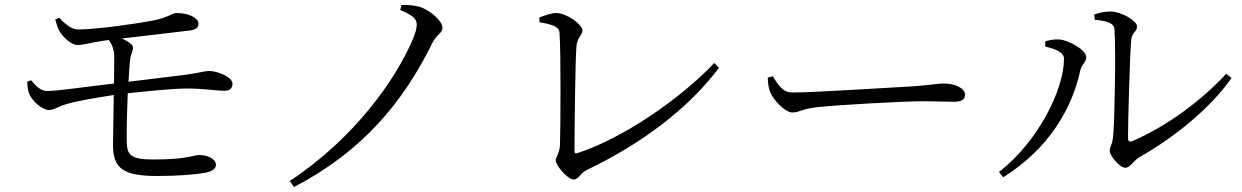

<svg xmlns="http://www.w3.org/2000/svg" viewBox="-20 -728 4970 768"><path d="M89 -401C89 -385 92 -366 96 -355C108 -323 150 -288 175 -288C199 -288 210 -302 251 -313C288 -324 369 -338 435 -348L432 -146C433 -56 470 -24 610 -24C691 -24 764 -30 801 -37C831 -43 844 -54 844 -70C844 -85 822 -108 775 -108C754 -108 732 -90 593 -90C502 -90 487 -108 487 -165C486 -208 488 -284 491 -355C587 -365 676 -374 732 -374C791 -374 846 -365 879 -365C901 -365 910 -377 910 -393C910 -420 850 -444 817 -444C797 -444 781 -437 723 -429L494 -401C496 -438 498 -470 501 -493C504 -514 512 -521 512 -538C512 -548 495 -562 468 -574L739 -606C767 -609 774 -621 774 -634C773 -656 736 -676 685 -676C671 -676 649 -657 593 -646C530 -634 374 -611 294 -610C269 -609 242 -630 217 -657L201 -650C206 -633 210 -617 217 -605C232 -579 265 -548 290 -548C314 -548 350 -559 387 -564L415 -568C429 -549 437 -530 437 -494L436 -394C347 -384 211 -364 170 -364C141 -364 125 -384 104 -407Z M1581 -688C1628 -668 1647 -654 1647 -630C1647 -616 1642 -595 1630 -568C1563 -412 1401 -177 1139 -4L1156 20C1431 -123 1593 -320 1710 -557C1727 -592 1750 -595 1750 -617C1750 -645 1696 -691 1654 -702C1632 -707 1609 -709 1586 -708Z M2137 -658 2138 -639C2207 -628 2217 -614 2218 -597C2224 -522 2222 -212 2220 -151C2219 -114 2203 -101 2203 -87C2203 -65 2251 -10 2275 -10C2296 -10 2298 -34 2329 -49C2542 -151 2733 -292 2856 -457L2837 -476C2701 -332 2469 -173 2288 -115C2280 -113 2278 -116 2278 -124C2278 -216 2281 -490 2286 -545C2289 -577 2310 -589 2310 -606C2310 -630 2246 -676 2205 -676C2187 -676 2161 -667 2137 -658Z M3071 -423 3051 -417C3052 -397 3053 -380 3060 -361C3074 -327 3121 -278 3149 -278C3178 -278 3189 -293 3246 -299C3321 -308 3602 -323 3665 -323C3726 -323 3761 -321 3796 -321C3830 -321 3840 -332 3840 -350C3840 -377 3795 -394 3757 -394C3731 -394 3703 -388 3636 -383C3590 -381 3240 -358 3151 -358C3109 -358 3093 -389 3071 -423Z M4357 -670 4359 -649C4410 -644 4437 -635 4438 -610C4444 -514 4438 -245 4433 -188C4430 -148 4419 -143 4419 -124C4419 -105 4459 -57 4481 -57C4501 -57 4514 -85 4537 -99C4674 -176 4820 -293 4906 -416L4885 -433C4792 -332 4653 -225 4508 -163C4498 -160 4492 -162 4492 -176C4492 -251 4500 -523 4505 -569C4508 -600 4528 -600 4528 -622C4528 -646 4463 -682 4423 -682C4400 -682 4383 -679 4357 -670ZM4161 -542C4185 -536 4236 -524 4236 -493C4236 -372 4135 -164 3976 -40L3993 -19C4175 -133 4268 -293 4301 -446C4306 -471 4325 -478 4325 -499C4325 -529 4254 -567 4219 -570C4197 -572 4176 -567 4161 -563Z"/></svg>

Font: Harano Aji Mincho K1
Style: Regular
Weight: 400
Foundry: Masamichi Hosoda
Version: HaranoAjiMinchoK1-Regular version 20230610;ttx 4.39.4